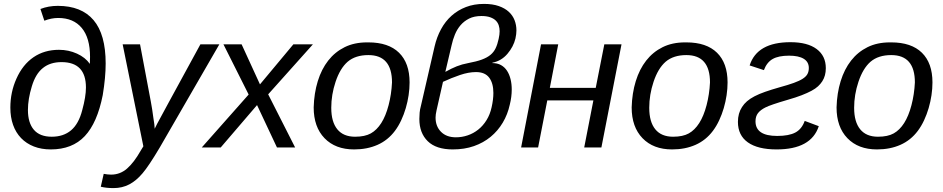

<svg xmlns="http://www.w3.org/2000/svg" viewBox="-20 -755 4826 983"><path d="M240 10Q192 10 153.5 -5Q115 -20 88 -48Q61 -76 47 -115.5Q33 -155 33 -204Q33 -283 64 -352Q96 -424 151.5 -462Q207 -500 282 -500Q331 -500 374 -480.5Q417 -461 440 -428L441 -464Q441 -561 398.5 -612Q356 -663 278 -663Q243 -663 207 -649L187 -709Q228 -725 276 -725Q397 -725 459 -652Q521 -579 521 -430Q521 -359 506 -268Q478 -126 414 -58Q350 10 240 10ZM245 -55Q305 -55 344 -88Q383 -121 401 -191Q420 -260 420 -307Q420 -437 295 -437Q237 -437 200 -407Q162 -377 143 -313Q123 -248 123 -192Q123 -126 153.5 -90.5Q184 -55 245 -55Z M561 208Q524 208 496 201L511 135Q531 139 549 139Q595 139 630.5 108Q666 77 700 17L714 -6L608 -528H697L752 -236Q756 -216 759 -195.5Q762 -175 765 -153Q772 -112 772 -96L785 -122Q789 -130 844 -231Q899 -332 1006 -528H1103L798 0Q741 96 710 132Q678 170 642 189Q606 208 561 208Z M1398 0 1296 -217 1110 0H1013L1253 -271L1124 -528H1217L1311 -323L1482 -528H1582L1353 -272L1491 0Z M2077 -333Q2077 -301 2072 -267.5Q2067 -234 2057.5 -201.5Q2048 -169 2034 -139Q2020 -109 2002 -85Q1966 -37 1913 -13.5Q1860 10 1793 10Q1697 10 1641.5 -47.5Q1586 -105 1586 -205Q1588 -278 1607 -339.5Q1626 -401 1660.5 -445Q1695 -489 1744.5 -513.5Q1794 -538 1859 -538H1866Q1969 -538 2023 -485Q2077 -432 2077 -333ZM1987 -333Q1987 -473 1866 -473Q1800 -473 1760 -439Q1721 -405 1698 -336Q1676 -270 1676 -203Q1676 -131 1707 -93Q1738 -55 1798 -55Q1848 -55 1878.5 -72Q1909 -89 1932 -125Q1955 -161 1969.5 -216.5Q1984 -272 1987 -333Z M2501 -432Q2527 -432 2545.5 -421.5Q2564 -411 2576 -392.5Q2588 -374 2594 -349.5Q2600 -325 2600 -297Q2600 -278 2597.5 -258.5Q2595 -239 2590 -219Q2579 -169 2554 -127Q2529 -85 2492 -54.5Q2455 -24 2406.5 -7Q2358 10 2298 10Q2213 10 2170 -32Q2127 -74 2127 -146Q2127 -162 2128.5 -178.5Q2130 -195 2135 -213L2205 -517Q2216 -565 2238 -605.5Q2260 -646 2292 -674.5Q2324 -703 2365.5 -719Q2407 -735 2458 -735Q2502 -735 2533.5 -724Q2565 -713 2585 -694.5Q2605 -676 2614.5 -651.5Q2624 -627 2624 -599Q2624 -581 2619 -558Q2609 -516 2578 -479.5Q2547 -443 2501 -434ZM2215 -190Q2210 -168 2210 -153Q2210 -108 2238 -80Q2266 -52 2314 -52Q2345 -52 2374.5 -62Q2404 -72 2428.5 -91.5Q2453 -111 2471 -140Q2489 -169 2497 -206Q2506 -246 2506 -279Q2506 -329 2484.5 -357.5Q2463 -386 2417 -386Q2379 -386 2335 -371Q2291 -356 2248 -336ZM2260 -387Q2292 -405 2318.5 -415.5Q2345 -426 2377 -432Q2420 -440 2447 -450Q2474 -460 2491 -474Q2508 -488 2517.5 -508Q2527 -528 2533 -556Q2538 -578 2538 -595Q2538 -611 2533.5 -625Q2529 -639 2518.5 -649.5Q2508 -660 2490 -666.5Q2472 -673 2445 -673Q2408 -673 2382 -660Q2356 -647 2338 -626Q2320 -605 2309 -578Q2298 -551 2292 -523Z M2838 -528 2795 -305H3030L3074 -528H3162L3059 0H2971L3018 -241H2782L2735 0H2648L2750 -528Z M3705 -333Q3705 -301 3700 -267.5Q3695 -234 3685.5 -201.5Q3676 -169 3662 -139Q3648 -109 3630 -85Q3594 -37 3541 -13.5Q3488 10 3421 10Q3325 10 3269.5 -47.5Q3214 -105 3214 -205Q3216 -278 3235 -339.5Q3254 -401 3288.5 -445Q3323 -489 3372.5 -513.5Q3422 -538 3487 -538H3494Q3597 -538 3651 -485Q3705 -432 3705 -333ZM3615 -333Q3615 -473 3494 -473Q3428 -473 3388 -439Q3349 -405 3326 -336Q3304 -270 3304 -203Q3304 -131 3335 -93Q3366 -55 3426 -55Q3476 -55 3506.5 -72Q3537 -89 3560 -125Q3583 -161 3597.5 -216.5Q3612 -272 3615 -333Z M4020 -470Q3966 -470 3936 -453Q3906 -436 3891 -396L3818 -420Q3856 -539 4027 -539Q4114 -539 4161 -504Q4208 -469 4208 -406Q4208 -367 4190 -339Q4181 -325 4168 -313Q4155 -301 4134.5 -290Q4114 -279 4084.5 -267.5Q4055 -256 4013 -244Q3924 -218 3899 -205Q3873 -192 3860.5 -175.5Q3848 -159 3848 -134Q3848 -59 3959 -59Q4019 -59 4052 -76.5Q4085 -94 4100 -136L4172 -109Q4133 10 3956 10Q3860 10 3809 -26Q3758 -62 3758 -131Q3758 -175 3779 -207Q3789 -223 3804.5 -236.5Q3820 -250 3843 -262Q3866 -274 3897.5 -285Q3929 -296 3971 -308Q4015 -320 4044 -330.5Q4073 -341 4090 -352Q4107 -363 4114 -376Q4121 -389 4121 -407Q4121 -438 4095 -454Q4069 -470 4020 -470Z M4754 -333Q4754 -301 4749 -267.5Q4744 -234 4734.5 -201.5Q4725 -169 4711 -139Q4697 -109 4679 -85Q4643 -37 4590 -13.5Q4537 10 4470 10Q4374 10 4318.5 -47.5Q4263 -105 4263 -205Q4265 -278 4284 -339.5Q4303 -401 4337.5 -445Q4372 -489 4421.5 -513.5Q4471 -538 4536 -538H4543Q4646 -538 4700 -485Q4754 -432 4754 -333ZM4664 -333Q4664 -473 4543 -473Q4477 -473 4437 -439Q4398 -405 4375 -336Q4353 -270 4353 -203Q4353 -131 4384 -93Q4415 -55 4475 -55Q4525 -55 4555.5 -72Q4586 -89 4609 -125Q4632 -161 4646.5 -216.5Q4661 -272 4664 -333Z"/></svg>

Font: Libra Sans Modern
Style: Italic
Weight: 400
Italic angle: -12°
Foundry: Stefan Peev, Context Ltd
Version: Version 1.000